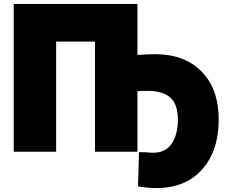

<svg xmlns="http://www.w3.org/2000/svg" viewBox="-20 -743 1149 978"><path d="M680 -723V-463Q736 -467 770 -467Q920 -467 1007 -378.5Q1094 -290 1094 -133Q1094 25 1009.5 120Q925 215 777 215Q732 215 683 206L688 32Q690 32 709 32.5Q728 33 729 33Q737 35 760 35Q823 35 854.5 -11Q886 -57 886 -133Q886 -214 846.5 -247Q807 -280 734 -280Q689 -280 680 -279V30H464V-531H266V30H50V-723Z"/></svg>

Font: Repo
Style: ExtraBlack
Weight: 1000
Designer: Stefan Peev
Foundry: Context Ltd
Version: Version 001.000